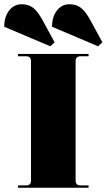

<svg xmlns="http://www.w3.org/2000/svg" viewBox="-45 -884 502 904"><path d="M192 -666 -25 -758Q-25 -805 -2 -834.5Q21 -864 57 -864Q90 -864 112 -846.5Q134 -829 157 -786L212 -685ZM417 -666 200 -758Q200 -805 223 -834.5Q246 -864 282 -864Q315 -864 337 -846.5Q359 -829 382 -786L437 -685ZM40 0V-11H78Q101 -11 101 -34V-596Q101 -619 78 -619H40V-630H372V-619H334Q311 -619 311 -596V-34Q311 -11 334 -11H372V0Z"/></svg>

Font: Arapey Black-Display
Style: Regular
Weight: 900
Designer: Eduardo Rodriguez Tunni
Foundry: Eduardo Rodriguez Tunni
Version: Version 4.000